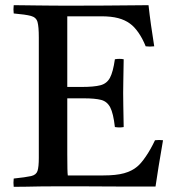

<svg xmlns="http://www.w3.org/2000/svg" viewBox="-20 -721 680 742"><path d="M33 1Q31 -14 33 -31Q80 -36 100 -40.5Q120 -45 125 -60.5Q130 -76 130 -111V-576Q130 -618 125 -636Q120 -654 99.5 -659.5Q79 -665 33 -669Q31 -684 33 -701Q59 -701 78.5 -700.5Q98 -700 118 -700Q138 -700 166 -699.5Q194 -699 237 -699Q316 -699 385 -699.5Q454 -700 500 -700.5Q546 -701 554 -701Q558 -664 563.5 -625Q569 -586 576 -542Q559 -540 543 -542Q531 -572 515 -595Q499 -618 482 -630Q463 -644 436.5 -651Q410 -658 371 -658H240V-385H295Q343 -385 368 -391.5Q393 -398 405 -420.5Q417 -443 424 -492Q442 -495 458 -492Q457 -432 456.5 -404Q456 -376 456 -362Q456 -346 456.5 -313.5Q457 -281 458 -230Q443 -227 424 -230Q418 -283 406 -306Q394 -329 370.5 -335Q347 -341 304 -341H240V-124Q240 -90 240.5 -69.5Q241 -49 242 -43H379Q429 -43 459.5 -51.5Q490 -60 510 -77Q524 -88 543 -115.5Q562 -143 579 -179Q595 -181 610 -179Q600 -123 593 -78Q586 -33 581 0Q536 0 483 0Q430 0 377 -0.5Q324 -1 280.5 -1Q237 -1 211 -1Q164 -1 134.5 -0.5Q105 0 82.5 0.5Q60 1 33 1Z"/></svg>

Font: Castoro
Style: Regular
Weight: 400
Designer: John Hudson
Foundry: Tiro Typeworks Ltd.
Version: Version 2.04